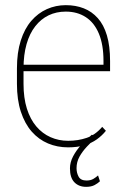

<svg xmlns="http://www.w3.org/2000/svg" viewBox="-20 -558 492 741"><path d="M242.7 10.7Q201.2 10.7 165.3 -4.4Q129.4 -19.5 102.5 -50Q75.7 -80.6 60.5 -126.7Q45.4 -172.9 45.4 -234.4V-293.9Q45.4 -355.5 60.1 -401.4Q74.7 -447.3 100.8 -477.5Q127 -507.8 161.1 -522.9Q195.3 -538.1 233.9 -538.1Q272 -538.1 303.2 -525.9Q334.5 -513.7 357.4 -488Q380.4 -462.4 392.6 -421.4Q404.8 -380.4 404.8 -322.3V-283.2H62V-308.1H379.4V-322.8Q379.4 -385.7 361.6 -428.2Q343.8 -470.7 311 -491.9Q278.3 -513.2 233.9 -513.2Q197.3 -513.2 167.5 -498.8Q137.7 -484.4 116 -456.5Q94.2 -428.7 82.5 -387.7Q70.8 -346.7 70.8 -293.9V-234.4Q70.8 -180.2 83.7 -138.9Q96.7 -97.7 120.1 -70.1Q143.6 -42.5 175 -28.6Q206.5 -14.6 243.2 -14.6Q281.2 -14.6 314.5 -25.9Q347.7 -37.1 374.5 -68.4L388.7 -53.2Q374 -34.7 353.5 -20Q333 -5.4 305.7 2.7Q278.3 10.7 242.7 10.7ZM334.5 -38.1 353.5 -29.3Q333.5 -11.2 315.7 7.6Q297.9 26.4 286.6 46.9Q275.4 67.4 275.4 91.3Q275.4 108.9 283.4 123.8Q291.5 138.7 314 138.7Q330.1 138.7 340.8 132.1Q351.6 125.5 358.4 119.1L365.7 141.6Q358.4 148.9 345.5 156Q332.5 163.1 312.5 163.1Q284.2 163.1 267.1 145.5Q250 127.9 250 91.8Q250 68.4 262.2 45.2Q274.4 22 293.9 0.7Q313.5 -20.5 334.5 -38.1Z"/></svg>

Font: Roboto Condensed Thin
Style: Regular
Weight: 250
Width: 3
Designer: Christian Robertson
Foundry: Google
Version: Version 3.009; 2024